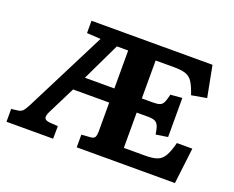

<svg xmlns="http://www.w3.org/2000/svg" viewBox="-112 -892 1322 1084"><g transform="rotate(20 548.5 -350.0)"><path d="M12 0V-77L52 -82Q67 -84 77 -92.5Q87 -101 104 -133L351 -621L268 -626V-700H995L1031 -513L940 -497Q923 -548 906.5 -572.5Q890 -597 864 -605Q838 -613 795 -613H685V-385H753Q779 -385 793 -390.5Q807 -396 814.5 -412Q822 -428 829 -460L899 -466V-231L828 -220Q823 -254 815.5 -271Q808 -288 793.5 -294Q779 -300 751 -300H685V-88H815Q860 -88 886 -98Q912 -108 928 -136Q944 -164 957 -216H1050L1024 0H434V-76L487 -80Q506 -81 513 -91Q520 -101 520 -131V-300H303L223 -140Q207 -110 211.5 -95.5Q216 -81 245 -79L293 -76L292 0ZM343 -385H520V-613H452Z"/></g></svg>

Font: Literata 7pt
Style: Bold
Weight: 700
Designer: Latin by Veronika Burian and Jose Scaglione. Greek by Irene Vlachou. Cyrillic by Vera Evstafieva.
Foundry: TypeTogether
Version: Version 3.002